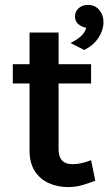

<svg xmlns="http://www.w3.org/2000/svg" viewBox="-20 -746 440 780"><path d="M257 14Q214.1 14 178.4 -2Q142.6 -18 121.3 -51Q100 -84.1 100 -135V-613.9H218V-138.9Q218 -79 275 -79Q292.4 -79 309.9 -82.9Q327.5 -86.8 350 -95.1L367.1 -12Q339.2 -1 312.7 6.5Q286.2 14 257 14ZM32 -406.9V-485.1H350V-406.9ZM322.5 -542.9 266.3 -571.2Q290.3 -583 307.7 -598Q325 -613 330.5 -633.3Q311.3 -636.3 297.9 -648.1Q284.6 -660 284.6 -679.2Q284.6 -698.6 299.4 -712.4Q314.2 -726.1 337.4 -726.1Q366 -726.1 383.2 -705.5Q400.4 -684.9 400.4 -656.8Q400.4 -623.8 380.1 -592.7Q359.8 -561.6 322.5 -542.9Z"/></svg>

Font: Karla
Style: Regular
Weight: 400
Designer: Jonathan Pinhorn
Version: Version 2.004;gftools[0.9.33]